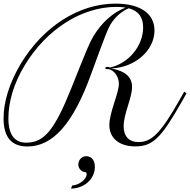

<svg xmlns="http://www.w3.org/2000/svg" viewBox="-20 -806 1071 1082"><path d="M134.8 19.5C277.8 19.5 392.1 -108.9 492.7 -386.2C578.1 -620.1 589.4 -648.9 609.9 -679.2C633.8 -714.8 670.4 -745.1 706.1 -759.3C760.3 -744.1 786.6 -709 786.6 -651.9C786.6 -547.4 705.6 -449.2 600.1 -425.3C595.2 -428.2 591.8 -429.2 585 -429.2C578.6 -429.2 572.8 -425.8 572.8 -422.4C572.8 -418.5 578.1 -416 585.9 -416C588.4 -416 590.8 -416 592.8 -416.5C624.5 -409.7 649.9 -372.6 649.9 -334.5C649.9 -278.8 596.2 -173.8 596.2 -100.6C596.2 -27.3 652.8 19 741.7 19C840.3 19 887.2 -25.9 1005.9 -235.4L1031.2 -280.3L1018.1 -289.6L992.7 -244.6C887.2 -58.1 835.9 -5.4 760.7 -5.4C707 -5.4 676.8 -37.6 676.8 -94.2C676.8 -166.5 724.1 -252.4 724.1 -315.9C724.1 -372.1 687 -405.3 606.4 -420.4C740.2 -424.8 850.6 -521.5 850.6 -634.3C850.6 -730 770 -785.6 630.9 -785.6C424.8 -785.6 222.7 -656.7 95.7 -444.3C33.7 -339.8 0 -232.9 0 -139.2C0 -33.2 44.4 19.5 134.8 19.5ZM505.4 -600.1C483.9 -563 472.2 -535.2 383.3 -312.5C286.6 -70.3 228.5 -2 127 -2C65.4 -2 27.3 -43.5 27.3 -138.7C27.3 -234.4 59.1 -338.9 118.7 -437C241.2 -640.6 439.5 -767.1 635.3 -767.1C654.8 -767.1 672.4 -765.6 687.5 -763.2C617.7 -736.8 551.3 -677.7 505.4 -600.1ZM380.4 256.8C447.3 256.8 514.6 208.5 514.6 134.3C514.6 88.9 488.3 74.2 466.3 74.2C437.5 74.2 421.4 99.1 421.4 121.1C421.4 146.5 442.4 164.6 464.8 164.6C467.3 168 468.3 172.4 468.3 176.3C468.3 202.6 428.2 236.8 386.2 239.7Z"/></svg>

Font: Petit Formal Script
Style: Regular
Weight: 400
Designer: Pablo Impallari, Brenda Gallo, Rodrigo Fuenzalida
Foundry: Pablo Impallari, Brenda Gallo, Rodrigo Fuenzalida
Version: Version 1.001